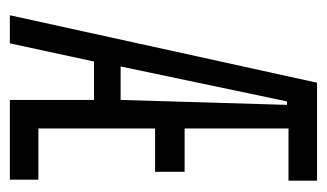

<svg xmlns="http://www.w3.org/2000/svg" viewBox="-157 -507 664 390"><g transform="rotate(90 175.0 -312.0)"><path d="M11 0 148 -624H347V-566H241V-355H329V-295H241V-58H345V0H183V-171H105L68 0ZM115 -225H183L193 -563H186Z"/></g></svg>

Font: Inconsolata ExtraCondensed
Style: Regular
Weight: 400
Width: 2
Monospace: yes
Designer: Raph Levien, Cyreal, Brenton Simpson
Foundry: Raph Levien, Cyreal, Google
Version: Version 3.001; ttfautohint (v1.8.2.53-6de2)